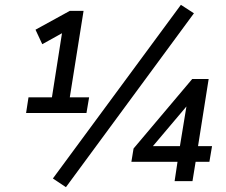

<svg xmlns="http://www.w3.org/2000/svg" viewBox="-20 -750 937 795"><path d="M88 -282 98 -347H195L241 -640L288 -641L155 -567L127 -627L269 -705H326L269 -347H349L338 -282ZM253 25 199 -11 729 -730 783 -695ZM703 0 715 -80H524L533 -135L776 -423H844L800 -145H858L847 -80H790L777 0ZM725 -145 757 -340H778L598 -127L597 -145Z"/></svg>

Font: Nunito Sans 12pt ExtraLight 12pt Medium
Style: Italic
Weight: 500
Italic angle: -9°
Version: Version 3.101;gftools[0.9.27]